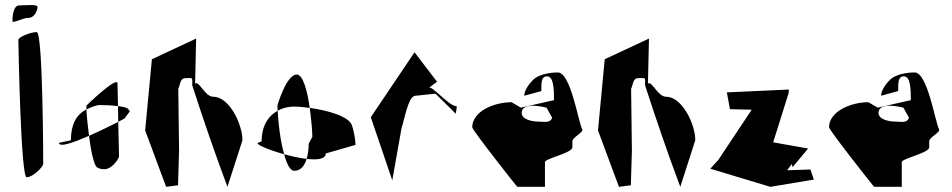

<svg xmlns="http://www.w3.org/2000/svg" viewBox="-20 -722 3680 742"><path d="M28 -641C28 -629 66 -653 90 -653C114 -653 125 -683 125 -695C125 -707 78 -701 54 -701C30 -701 28 -653 28 -641ZM51 -568C51 -556 60 -37 83 -37C107 -37 147 -77 147 -89C147 -101 146 -598 122 -598C99 -598 51 -579 51 -568Z M208 -170C208 -151 264 -171 324 -197C319 -236 315 -275 314 -299C274 -279 254 -240 254 -180ZM314 -299C315 -299 315 -300 316 -300C329 -306 350 -316 366 -316C384 -316 413 -315 436 -312L434 -402C425 -422 314 -314 314 -314ZM324 -197C331 -140 343 -85 354 -76C361 -70 374 -68 384 -68C407 -68 432 -96 440 -116L437 -251C411 -238 367 -216 324 -197ZM436 -312 437 -251C452 -259 461 -264 461 -264L482 -292L474 -302C468 -307 453 -310 436 -312Z M541 -218 622 0 668 -6 672 -140 669 -379C677 -395 675 -420 697 -420C727 -420 723 -426 723 -392C766 -259 811 -128 859 0L917 -180C917 -242 866 -348 805 -348C771 -348 750 -411 734 -399L738 -573L567 -493Z M975 -169C975 -161 1023 -141 1078 -126C1063 -179 1055 -251 1053 -294C1015 -273 991 -233 991 -176ZM1052 -314C1052 -309 1053 -302 1053 -294L1063 -299C1079 -306 1097 -310 1117 -310C1133 -310 1154 -308 1177 -305C1168 -370 1151 -434 1127 -434C1086 -434 1052 -314 1052 -314ZM1078 -126C1088 -89 1101 -62 1117 -62C1142 -62 1157 -81 1165 -108C1138 -111 1107 -118 1078 -126ZM1165 -108C1206 -103 1239 -107 1239 -129L1354 -162C1354 -182 1346 -222 1340 -238C1328 -273 1244 -296 1177 -305C1183 -260 1187 -216 1187 -193L1173 -167C1173 -145 1170 -125 1165 -108Z M1413 -269 1496 -25 1532 -228C1541 -250 1557 -352 1585 -352C1593 -352 1656 -360 1663 -360L1742 -282C1740 -288 1749 -312 1743 -312C1715 -312 1652 -390 1638 -383L1669 -406L1582 -520ZM1743 -280C1742 -280 1742 -281 1742 -282C1742 -282 1743 -280 1743 -280Z M1805 -230C1805 -219 1975 -4 1979 0H2086V-93C2078 -109 2192 -129 2192 -153V-176C2192 -192 2236 -210 2230 -222C2214 -256 2185 -442 2136 -442C2102 -442 2068 -434 2048 -420C2032 -408 2006 -376 2006 -352L2072 -370C2072 -404 2072 -427 2094 -427C2120 -427 2121 -377 2121 -335L1993 -306L1957 -327C1890 -327 1805 -292 1805 -230ZM1996 -286C1996 -332 2092 -306 2092 -306L2114 -267C2106 -245 2084 -252 2062 -252C2042 -252 1996 -258 1996 -286Z M2291 -218 2372 0 2418 -6 2422 -140 2419 -379C2427 -395 2425 -420 2447 -420C2477 -420 2473 -426 2473 -392C2516 -259 2561 -128 2609 0L2667 -180C2667 -242 2616 -348 2555 -348C2521 -348 2500 -411 2484 -399L2488 -573L2317 -493Z M2725 -70 2957 0 3125 -28 3112 -67 3022 -64 3040 -88 3043 -76 3103 -148 2968 -172 3027 -360 3029 -376 2789 -365 2801 -300 2885 -298 2756 -104Z M3184 -230C3184 -219 3354 -4 3358 0H3465V-93C3457 -109 3571 -129 3571 -153V-176C3571 -192 3615 -210 3609 -222C3593 -256 3564 -442 3515 -442C3481 -442 3447 -434 3427 -420C3411 -408 3385 -376 3385 -352L3451 -370C3451 -404 3451 -427 3473 -427C3499 -427 3500 -377 3500 -335L3372 -306L3336 -327C3269 -327 3184 -292 3184 -230ZM3375 -286C3375 -332 3471 -306 3471 -306L3493 -267C3485 -245 3463 -252 3441 -252C3421 -252 3375 -258 3375 -286Z"/></svg>

Font: Corrode
Style: Regular
Weight: 400
Designer: Mew Too
Version: Version 0.532